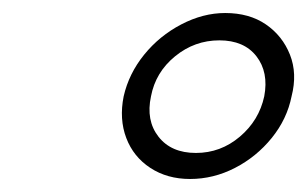

<svg xmlns="http://www.w3.org/2000/svg" viewBox="-20 -845 472 295"><path d="M170 -697Q178 -732 201.5 -761Q225 -790 258.5 -807.5Q292 -825 326 -825Q363 -825 388.5 -807.5Q414 -790 425.5 -761Q437 -732 428 -697Q421 -662 397.5 -633Q374 -604 341 -587Q308 -570 272 -570Q237 -570 211 -587Q185 -604 174 -633Q163 -662 170 -697ZM212 -697Q204 -660 223.5 -635Q243 -610 281 -610Q319 -610 348.5 -635Q378 -660 386 -697Q393 -734 374 -758.5Q355 -783 317 -783Q279 -783 249 -758.5Q219 -734 212 -697Z"/></svg>

Font: Glory Thin Light
Style: Italic
Weight: 300
Italic angle: -12°
Version: Version 1.011